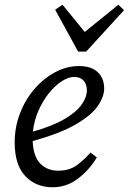

<svg xmlns="http://www.w3.org/2000/svg" viewBox="-20 -778 544 811"><path d="M293 -453Q269 -453 240.5 -434.5Q212 -416 186 -383.5Q160 -351 142 -309.5Q124 -268 119 -222Q203 -246 253 -275.5Q303 -305 325 -336.5Q347 -368 347 -396Q347 -422 333 -437.5Q319 -453 293 -453ZM202 13Q132 13 87 -34Q42 -81 42 -177Q42 -240 64 -298Q86 -356 124.5 -401Q163 -446 212 -472.5Q261 -499 314 -499Q365 -499 392.5 -473.5Q420 -448 420 -404Q420 -370 393.5 -331Q367 -292 301.5 -253.5Q236 -215 118 -182Q121 -116 150.5 -86.5Q180 -57 226 -57Q274 -57 306.5 -81.5Q339 -106 362 -134L389 -113Q358 -61 310 -24Q262 13 202 13ZM244 -758 338 -643 480 -758 504 -735 344 -560H310L213 -737Z"/></svg>

Font: Source Serif 4 SmText
Style: Italic
Weight: 400
Italic angle: -12°
Designer: Frank Grießhammer
Foundry: Adobe
Version: Version 4.005;hotconv 1.1.0;makeotfexe 2.6.0